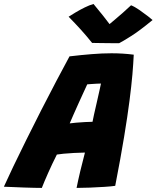

<svg xmlns="http://www.w3.org/2000/svg" viewBox="-76 -936 786 964"><path d="M134 7.5Q121 7.5 96.5 7Q72 6.5 43.2 5.5Q14.5 4.5 -12 3.2Q-38.5 2 -56.5 1.5Q-39 -37.5 -9.8 -98.8Q19.5 -160 55.8 -233.2Q92 -306.5 131 -382.8Q170 -459 206.8 -529Q243.5 -599 273 -653Q332 -660 384.5 -664.2Q437 -668.5 484 -668.5Q541 -668.5 595.5 -661.5Q593.5 -617.5 588.8 -562Q584 -506.5 574.2 -430.2Q564.5 -354 547.2 -249.2Q530 -144.5 502.5 -3Q483.5 0 448.5 2.2Q413.5 4.5 375.5 6Q337.5 7.5 308.5 7.5Q315.5 -28 327.2 -77.5Q339 -127 350.5 -170Q324 -169.5 295 -168Q266 -166.5 242.8 -164.2Q219.5 -162 209.5 -160Q186 -113.5 165.5 -67.2Q145 -21 134 7.5ZM274 -316.5Q283.5 -318 305.8 -320Q328 -322 351.5 -323.2Q375 -324.5 388.5 -324.5Q390 -334 396.2 -361.5Q402.5 -389 410 -422Q417.5 -455 423.5 -481.8Q429.5 -508.5 431 -516.5Q423.5 -516.5 409.2 -515.8Q395 -515 381 -514Q367 -513 362 -512.5Q355 -497 343 -471.2Q331 -445.5 317.8 -416Q304.5 -386.5 292.8 -360Q281 -333.5 274 -316.5ZM582 -909.5Q600 -902.5 623.8 -886Q647.5 -869.5 666.8 -854.5Q686 -839.5 690 -835.5Q626 -782.5 582.5 -755Q539 -727.5 522 -719Q510 -719 484.5 -719.2Q459 -719.5 431.5 -719.8Q404 -720 386.5 -720.5Q358.5 -755.5 329.8 -787.2Q301 -819 268.5 -852Q281.5 -860.5 303.2 -873.5Q325 -886.5 349.2 -898.5Q373.5 -910.5 393.5 -916Q419.5 -885 441.8 -856.8Q464 -828.5 474 -815Q483.5 -823 502 -838.5Q520.5 -854 542 -873Q563.5 -892 582 -909.5Z"/></svg>

Font: Grandstander ExtraBold
Style: Italic
Weight: 800
Italic angle: -15°
Designer: Tyler Finck
Foundry: Etcetera Type Co
Version: Version 1.200; ttfautohint (v1.8.3)